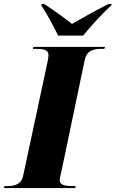

<svg xmlns="http://www.w3.org/2000/svg" viewBox="-57 -951 584 971"><path d="M237 -771H363C404 -819 450 -873 506 -924L507 -931H492C419 -894 347 -853 307 -830C276 -855 230 -889 166 -931H153L152 -924C174 -892 217 -813 237 -771ZM-37 0H323L326 -10H313C274 -10 245 -14 245 -40C245 -52 250 -67 255 -91L372 -650C383 -697 418 -704 459 -704H471L474 -714H112L109 -704H121C161 -704 188 -700 188 -674C188 -669 188 -659 183 -636L60 -62C51 -17 15 -10 -22 -10H-34Z"/></svg>

Font: Noto Serif Display SemiCondensed Black
Style: Italic
Weight: 900
Width: 4
Italic angle: -12°
Designer: Monotype Design Team
Foundry: Monotype Imaging Inc.
Version: Version 2.009